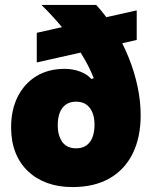

<svg xmlns="http://www.w3.org/2000/svg" viewBox="-20 -749 615 778"><path d="M274 9Q217 9 171.5 -7.5Q126 -24 93 -55.5Q60 -87 42.5 -131.5Q25 -176 25 -233Q25 -304 52 -357.5Q79 -411 127.5 -440.5Q176 -470 242 -470Q275 -470 304.5 -459Q334 -448 350 -429L360 -432Q340 -483 307.5 -534.5Q275 -586 234.5 -635Q194 -684 148 -729H370Q412 -683 445 -628.5Q478 -574 501.5 -515.5Q525 -457 537.5 -398Q550 -339 550 -282Q550 -192 517.5 -126.5Q485 -61 423.5 -26Q362 9 274 9ZM288 -148Q314 -148 330.5 -160Q347 -172 355 -193.5Q363 -215 363 -243Q363 -267 357.5 -284.5Q352 -302 342 -314Q332 -326 318.5 -331.5Q305 -337 288 -337Q263 -337 246.5 -325Q230 -313 222 -292Q214 -271 214 -242Q214 -218 219.5 -200.5Q225 -183 234.5 -171Q244 -159 258 -153.5Q272 -148 288 -148ZM129 -496V-616L534 -707V-587Z"/></svg>

Font: Mona Sans ExtraLight Black
Style: Regular
Weight: 900
Version: Version 2.000